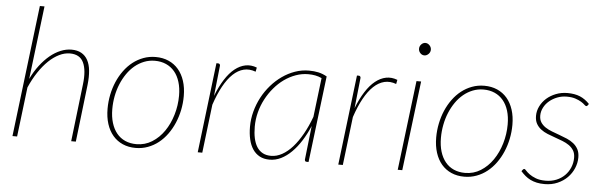

<svg xmlns="http://www.w3.org/2000/svg" viewBox="-47 -883 3311 1052"><g transform="rotate(5 1608.0 -357.5)"><path d="M110.5 -320Q130.5 -362 156 -395.2Q181.5 -428.5 209.5 -451.8Q237.5 -475 267.8 -487.5Q298 -500 328 -500Q360 -500 382.2 -487.5Q404.5 -475 417.2 -451.5Q430 -428 433.5 -393.8Q437 -359.5 432 -315.5L395 0H369.5L406.5 -315.5Q416 -393 396 -435.8Q376 -478.5 321 -478.5Q292 -478.5 262.2 -464Q232.5 -449.5 204.5 -422.8Q176.5 -396 151 -357.8Q125.5 -319.5 105 -272.5L72 0H46.5L134 -723H159.5Z M726.5 -15Q773.5 -15 812.2 -39.2Q851 -63.5 878.5 -103.5Q906 -143.5 921.2 -194.8Q936.5 -246 936.5 -300Q936.5 -342 926.2 -375.2Q916 -408.5 896.8 -431.5Q877.5 -454.5 850 -466.8Q822.5 -479 788.5 -479Q757 -479 729.2 -468Q701.5 -457 678.2 -437.8Q655 -418.5 636.5 -391.8Q618 -365 605 -333.5Q592 -302 585.2 -266.8Q578.5 -231.5 578.5 -195Q578.5 -153 588.8 -119.5Q599 -86 618 -62.8Q637 -39.5 664.5 -27.2Q692 -15 726.5 -15ZM724 6Q684.5 6 652.8 -8Q621 -22 598.8 -48Q576.5 -74 564.5 -111.2Q552.5 -148.5 552.5 -195Q552.5 -234 560.2 -272Q568 -310 582.5 -343.8Q597 -377.5 618 -406.2Q639 -435 665.5 -455.8Q692 -476.5 723.5 -488.2Q755 -500 791 -500Q830.5 -500 862.2 -486Q894 -472 916.2 -446Q938.5 -420 950.5 -383Q962.5 -346 962.5 -300Q962.5 -261 954.8 -223.2Q947 -185.5 932.5 -151.5Q918 -117.5 897 -88.5Q876 -59.5 849.5 -38.5Q823 -17.5 791.2 -5.8Q759.5 6 724 6Z M1127.5 -315.5Q1148 -368.5 1172.8 -407.2Q1197.5 -446 1225.8 -468.5Q1254 -491 1284.8 -497Q1315.5 -503 1347.5 -490.5L1343 -467.5Q1308.5 -480.5 1277 -472.8Q1245.5 -465 1217.8 -438.8Q1190 -412.5 1166 -368.8Q1142 -325 1122.5 -266.5L1090.5 0H1065.5L1125 -495H1135Q1140.5 -495 1143 -491.5Q1145.5 -488 1145.5 -483.5Z M1706 -464Q1689 -472 1670.8 -475.5Q1652.5 -479 1632 -479Q1597 -479 1563.5 -467Q1530 -455 1500.2 -433.8Q1470.5 -412.5 1445.8 -383.2Q1421 -354 1402.8 -319.5Q1384.5 -285 1374.5 -246.2Q1364.5 -207.5 1364.5 -167.5Q1364.5 -132 1370.5 -104Q1376.5 -76 1389 -56.2Q1401.5 -36.5 1420.8 -26Q1440 -15.5 1467 -15.5Q1498 -15.5 1527.8 -32Q1557.5 -48.5 1584.8 -79Q1612 -109.5 1636.2 -152.5Q1660.5 -195.5 1680 -248.5ZM1675 -198Q1656 -153 1632.2 -115.5Q1608.5 -78 1581.2 -51Q1554 -24 1523.8 -9Q1493.5 6 1461 6Q1429 6 1406 -6.5Q1383 -19 1368 -41.5Q1353 -64 1345.8 -95.2Q1338.5 -126.5 1338.5 -164.5Q1338.5 -207 1349.5 -248.2Q1360.5 -289.5 1380.2 -326.8Q1400 -364 1427.5 -395.5Q1455 -427 1487.8 -450Q1520.5 -473 1557.5 -486Q1594.5 -499 1634 -499Q1662.5 -499 1686.2 -493.8Q1710 -488.5 1733 -475.5L1675 0H1664Q1658 0 1656 -3.8Q1654 -7.5 1654 -11.5Z M1900.5 -315.5Q1921 -368.5 1945.8 -407.2Q1970.5 -446 1998.8 -468.5Q2027 -491 2057.8 -497Q2088.5 -503 2120.5 -490.5L2116 -467.5Q2081.5 -480.5 2050 -472.8Q2018.5 -465 1990.8 -438.8Q1963 -412.5 1939 -368.8Q1915 -325 1895.5 -266.5L1863.5 0H1838.5L1898 -495H1908Q1913.5 -495 1916 -491.5Q1918.5 -488 1918.5 -483.5Z M2251 -493 2190.5 0H2165.5L2225.5 -493ZM2289 -671Q2289 -657.5 2278.8 -647.2Q2268.5 -637 2256 -637Q2243 -637 2233.5 -647.2Q2224 -657.5 2224 -671Q2224 -685 2233.8 -695.2Q2243.5 -705.5 2256.5 -705.5Q2269 -705.5 2279 -695.2Q2289 -685 2289 -671Z M2534 -15Q2581 -15 2619.8 -39.2Q2658.5 -63.5 2686 -103.5Q2713.5 -143.5 2728.8 -194.8Q2744 -246 2744 -300Q2744 -342 2733.8 -375.2Q2723.5 -408.5 2704.2 -431.5Q2685 -454.5 2657.5 -466.8Q2630 -479 2596 -479Q2564.5 -479 2536.8 -468Q2509 -457 2485.8 -437.8Q2462.5 -418.5 2444 -391.8Q2425.5 -365 2412.5 -333.5Q2399.5 -302 2392.8 -266.8Q2386 -231.5 2386 -195Q2386 -153 2396.2 -119.5Q2406.5 -86 2425.5 -62.8Q2444.5 -39.5 2472 -27.2Q2499.5 -15 2534 -15ZM2531.5 6Q2492 6 2460.2 -8Q2428.5 -22 2406.2 -48Q2384 -74 2372 -111.2Q2360 -148.5 2360 -195Q2360 -234 2367.8 -272Q2375.5 -310 2390 -343.8Q2404.5 -377.5 2425.5 -406.2Q2446.5 -435 2473 -455.8Q2499.5 -476.5 2531 -488.2Q2562.5 -500 2598.5 -500Q2638 -500 2669.8 -486Q2701.5 -472 2723.8 -446Q2746 -420 2758 -383Q2770 -346 2770 -300Q2770 -261 2762.2 -223.2Q2754.5 -185.5 2740 -151.5Q2725.5 -117.5 2704.5 -88.5Q2683.5 -59.5 2657 -38.5Q2630.5 -17.5 2598.8 -5.8Q2567 6 2531.5 6Z M3171.5 -442Q3168.5 -437.5 3164 -437.5Q3160 -437.5 3153.2 -444.2Q3146.5 -451 3134 -458.8Q3121.5 -466.5 3102 -473.2Q3082.5 -480 3053.5 -480Q3026 -480 3001.5 -470.5Q2977 -461 2958.2 -445.2Q2939.5 -429.5 2928.5 -408.2Q2917.5 -387 2917.5 -364Q2917.5 -342 2927.2 -327Q2937 -312 2953 -301.2Q2969 -290.5 2989.5 -282.8Q3010 -275 3031.5 -267.2Q3053 -259.5 3073.5 -250.8Q3094 -242 3110 -229.2Q3126 -216.5 3135.8 -198.2Q3145.5 -180 3145.5 -153.5Q3145.5 -123 3133.2 -94Q3121 -65 3098.5 -42.2Q3076 -19.5 3044.2 -5.8Q3012.5 8 2973.5 8Q2949.5 8 2930.2 3.8Q2911 -0.5 2895.2 -8.2Q2879.5 -16 2866.5 -27Q2853.5 -38 2841.5 -51.5L2848 -60Q2851.5 -65 2856.5 -65Q2860 -65 2867.2 -56.5Q2874.5 -48 2888 -38Q2901.5 -28 2923.2 -19.5Q2945 -11 2977.5 -11Q3010 -11 3036.8 -22Q3063.5 -33 3082.5 -52Q3101.5 -71 3112 -96.2Q3122.5 -121.5 3122.5 -149.5Q3122.5 -173.5 3112.8 -189.5Q3103 -205.5 3087 -216.8Q3071 -228 3050.5 -236Q3030 -244 3008.5 -251.5Q2987 -259 2966.5 -267.2Q2946 -275.5 2930 -287.8Q2914 -300 2904.2 -317.5Q2894.5 -335 2894.5 -360.5Q2894.5 -388 2907 -413.2Q2919.5 -438.5 2941.2 -457.8Q2963 -477 2992.5 -488.5Q3022 -500 3056 -500Q3096 -500 3124.8 -488Q3153.5 -476 3177.5 -450.5Z"/></g></svg>

Font: Lato ExtraLight
Style: Italic
Weight: 275
Italic angle: -7°
Designer: Lukasz Dziedzic with Adam Twardoch and Botio Nikoltchev
Foundry: tyPoland Lukasz Dziedzic
Version: Version 2.015; 2015-08-06; http://www.latofonts.com/